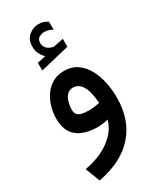

<svg xmlns="http://www.w3.org/2000/svg" viewBox="-231 -739 892 1075"><g transform="rotate(-30 215.0 -201.0)"><path d="M159.2 -491.2Q143.6 -506.8 133.8 -526.4Q124 -545.9 124 -572.3Q124 -618.2 152.6 -641.8Q181.2 -665.5 214.8 -665.5Q235.4 -665.5 248 -660.6Q260.7 -655.8 274.4 -647.5L274.9 -595.7Q260.3 -603.5 248.3 -607.4Q236.3 -611.3 221.7 -611.3Q206.1 -611.3 189 -602.3Q171.9 -593.3 171.9 -565.9Q172.4 -550.3 182.9 -536.1Q193.4 -522 217.3 -515.1Q219.7 -514.6 222.2 -513.7Q224.6 -512.7 227.5 -512.7Q230 -512.7 231.9 -513.2L293.5 -525.9V-474.6L105.5 -429.7V-479ZM284.7 -9.3Q270 -4.9 251.2 -2.4Q232.4 0 218.8 0Q132.3 0 85.2 -38.3Q38.1 -76.7 38.1 -154.3Q38.1 -191.4 48.3 -229Q58.6 -266.6 79.6 -297.9Q100.6 -329.1 132.8 -348.1Q165 -367.2 209 -367.2Q257.3 -367.2 291.7 -343.5Q326.2 -319.8 348.4 -280Q370.6 -240.2 381.1 -191.2Q391.6 -142.1 391.6 -90.8Q391.6 52.2 311.5 143.6Q231.4 234.9 75.7 264.2L39.6 170.4Q140.6 151.4 204.3 103.5Q268.1 55.7 284.7 -9.3ZM290.5 -114.3Q284.7 -191.4 262.7 -226.3Q240.7 -261.2 205.1 -261.2Q179.7 -261.2 165 -243.4Q150.4 -225.6 144.3 -201.2Q138.2 -176.8 138.2 -156.7Q138.2 -128.9 156.5 -117.2Q174.8 -105.5 221.2 -105.5Q237.8 -105.5 255.6 -107.7Q273.4 -109.9 290.5 -114.3Z"/></g></svg>

Font: Vazir Medium WOL
Style: Medium-WOL
Weight: 500
Designer: Saber Rastikerdar
Foundry: Saber Rastikerdar
Version: Version 27.0.1